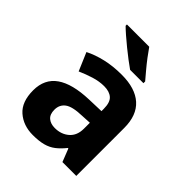

<svg xmlns="http://www.w3.org/2000/svg" viewBox="-215 -892 1029 1029"><g transform="rotate(45 299.5 -378.0)"><path d="M208 10Q136 10 88 -32Q40 -74 40 -161Q40 -247 102 -290.5Q164 -334 287 -338L378 -341V-358Q378 -407 356 -426.5Q334 -446 294 -446Q257 -446 218 -434Q179 -422 141 -405L97 -508Q140 -530 195.5 -543Q251 -556 317 -556Q420 -556 474 -507.5Q528 -459 528 -364V0H423L394 -74H390Q367 -45 342.5 -26Q318 -7 286 1.5Q254 10 208 10ZM265 -100Q313 -100 345.5 -128Q378 -156 378 -208V-253L321 -250Q250 -248 222 -227Q194 -206 194 -168Q194 -133 213.5 -116.5Q233 -100 265 -100ZM315 -766Q330 -744 350.5 -717Q371 -690 393 -664Q415 -638 431 -619V-606H330Q311 -619 285.5 -638.5Q260 -658 233.5 -679.5Q207 -701 183.5 -721.5Q160 -742 146 -756V-766Z"/></g></svg>

Font: Noto Sans Symbols
Style: Bold
Weight: 700
Version: Version 2.002